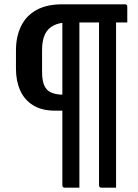

<svg xmlns="http://www.w3.org/2000/svg" viewBox="-20 -720 640 890"><path d="M297 -616Q256 -616 228.5 -602Q201 -588 188 -560Q175 -532 175 -488V-387Q175 -347 185 -324Q195 -301 217.5 -291Q240 -281 276 -281H324V-207Q306 -207 289 -207Q272 -207 258 -207H235Q174 -207 133.5 -232Q93 -257 73.5 -301Q54 -345 54 -401V-486Q54 -551 78 -599.5Q102 -648 149.5 -674Q197 -700 268 -700H559Q561 -700 563.5 -699.5Q566 -699 567 -697Q569 -696 569.5 -693.5Q570 -691 570 -689Q570 -667 570 -653.5Q570 -640 570 -631.5Q570 -623 570 -616H559Q527 -616 483 -616Q439 -616 391 -616Q343 -616 297 -616ZM303 -653H337Q341 -653 343 -651.5Q345 -650 346.5 -648Q348 -646 348 -642Q348 -558 348 -461Q348 -364 348 -260.5Q348 -157 348 -53Q348 51 348 150Q330 150 313.5 150Q297 150 280 150Q275 150 272 147Q269 144 269 139Q269 73 269 7Q269 -59 269 -125Q269 -191 269 -257Q269 -323 269 -389.5Q269 -456 269 -522Q269 -588 269 -653ZM473 -653H507Q511 -653 513 -651.5Q515 -650 516.5 -648Q518 -646 518 -642Q518 -557 518 -472Q518 -387 518 -301.5Q518 -216 518 -130.5Q518 -45 518 40Q518 70 518 98Q518 126 518 150Q501 150 484.5 150Q468 150 450 150Q445 150 442 147Q439 144 439 139Q439 60 439 -19.5Q439 -99 439 -178Q439 -257 439 -336.5Q439 -416 439 -495Q439 -574 439 -653Z"/></svg>

Font: Rec Mono Linear
Style: Regular
Weight: 400
Monospace: yes
Version: Version 1.085; ttfautohint (v1.8.4.7-5d5b)